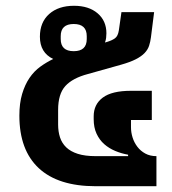

<svg xmlns="http://www.w3.org/2000/svg" viewBox="-20 -644 595 664"><path d="M311 0Q181 0 114 -62.5Q47 -125 47 -244Q47 -287 56.5 -319Q66 -351 82 -374.5Q98 -398 119.5 -413.5Q141 -429 164 -440Q118 -462 118 -517Q118 -567 150 -595.5Q182 -624 236 -624Q287 -624 317.5 -598Q348 -572 348 -529Q348 -521 347 -513Q346 -505 343 -497L350 -499Q367 -504 377.5 -511.5Q388 -519 391 -539L400 -602H513L502 -515Q500 -499 495.5 -485.5Q491 -472 480 -460.5Q469 -449 449.5 -439Q430 -429 398 -420L284 -388Q231 -374 206 -346.5Q181 -319 181 -264V-213Q181 -189 187.5 -169Q194 -149 209 -134.5Q224 -120 249 -112Q274 -104 311 -104H423V-109Q400 -113 378.5 -122Q357 -131 340.5 -145.5Q324 -160 314 -181.5Q304 -203 304 -232V-242Q304 -283 335.5 -306.5Q367 -330 433 -330H505V-229H433V-204Q433 -186 438.5 -168.5Q444 -151 455 -136.5Q466 -122 482.5 -113Q499 -104 521 -104V0ZM235 -467Q280 -467 280 -509V-519Q280 -561 235 -561Q190 -561 190 -519V-509Q190 -467 235 -467Z"/></svg>

Font: IBM Plex Sans Thai SmBld
Style: Regular
Weight: 600
Designer: Mike Abbink, Paul van der Laan, Pieter van Rosmalen, Ben Mitchell, Mark Frömberg
Foundry: Bold Monday
Version: Version 1.2